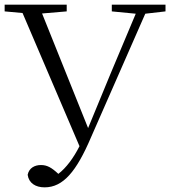

<svg xmlns="http://www.w3.org/2000/svg" viewBox="-22 -745 741 826"><path d="M459 -696 562 -686 454 -429 357 -194 159 -687 265 -696V-725H-2V-696L75 -689L320 -116C294 -65 263 -23 229 3C199 -25 180 -35 154 -35C128 -35 103 -23 97 7C102 43 131 61 170 61C250 61 307 -8 369 -153L603 -686L690 -696V-725H459Z"/></svg>

Font: Noto Serif CJK TC Light
Style: Regular
Weight: 300
Designer: Ryoko NISHIZUKA 西塚涼子 (kana & ideographs); Frank Grießhammer (Latin, Greek & Cyrillic); Wenlong ZHANG 张文龙 (bopomofo); San
Foundry: Adobe
Version: Version 2.001;hotconv 1.1.0;makeotfexe 2.6.0